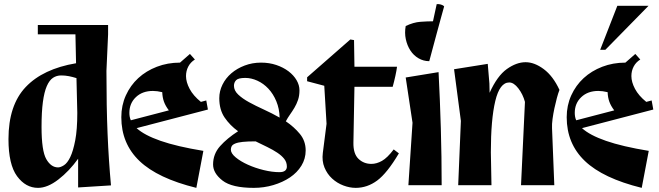

<svg xmlns="http://www.w3.org/2000/svg" viewBox="-20 -896 3191 929"><path d="M503 -775V-730L495 -553Q495 -379 500.5 -248.5Q506 -118 517 1L358 11V-128Q315 -68 262.5 -27.5Q210 13 164 13Q104 13 62.5 -43.5Q21 -100 21 -223Q21 -387 104.5 -475Q188 -563 348 -590L345 -730H163V-775ZM181 -282Q181 -166 204 -126Q227 -86 261 -86Q273 -86 289.5 -96.5Q306 -107 320 -136Q334 -165 344 -217Q354 -269 354 -350L350 -518Q331 -524 313 -527.5Q295 -531 276 -531Q254 -531 236.5 -519.5Q219 -508 206.5 -479.5Q194 -451 187.5 -402.5Q181 -354 181 -282Z M964 -166 930 13Q743 -33 655 -117Q567 -201 567 -329Q567 -386 589 -434.5Q611 -483 649 -518Q687 -553 739 -573Q791 -593 851 -593L899 -635L923 -608Q902 -595 891 -574Q880 -553 880 -528Q880 -499 897.5 -466Q915 -433 952 -403L978 -410L986 -366L641 -276Q678 -242 757 -214.5Q836 -187 964 -166ZM606 -350Q606 -341 607.5 -332Q609 -323 613 -314L797 -362Q781 -383 773.5 -403.5Q766 -424 765 -450Q753 -453 741.5 -454.5Q730 -456 720 -456Q669 -456 637.5 -426Q606 -396 606 -350Z M1459 -168Q1459 -128 1438.5 -94.5Q1418 -61 1383 -37.5Q1348 -14 1302.5 -0.5Q1257 13 1208 13Q1102 13 1056.5 -22.5Q1011 -58 1011 -100Q1011 -151 1045 -189Q1079 -227 1132 -261Q1093 -289 1067 -327Q1041 -365 1041 -421Q1041 -455 1056.5 -486.5Q1072 -518 1099.5 -541.5Q1127 -565 1164 -579Q1201 -593 1243 -593Q1283 -593 1317 -581.5Q1351 -570 1376 -551Q1401 -532 1415 -508Q1429 -484 1429 -459Q1429 -433 1422 -412.5Q1415 -392 1404.5 -374.5Q1394 -357 1383 -341.5Q1372 -326 1363 -309Q1403 -282 1431 -248Q1459 -214 1459 -168ZM1112 -481Q1112 -458 1132.5 -438.5Q1153 -419 1185 -401.5Q1217 -384 1256.5 -366Q1296 -348 1333 -327Q1332 -370 1317 -406Q1302 -442 1278.5 -467Q1255 -492 1225.5 -505.5Q1196 -519 1167 -519Q1133 -519 1122.5 -508Q1112 -497 1112 -481ZM1097 -172Q1097 -154 1120.5 -134.5Q1144 -115 1179.5 -99Q1215 -83 1256 -73Q1297 -63 1332 -63Q1350 -63 1359 -70Q1368 -77 1368 -90Q1368 -111 1355.5 -127Q1343 -143 1322 -157Q1301 -171 1273.5 -184.5Q1246 -198 1217 -212Q1178 -212 1154.5 -209.5Q1131 -207 1118 -201.5Q1105 -196 1101 -188.5Q1097 -181 1097 -172Z M1910 -154Q1853 -58 1805 -22.5Q1757 13 1701 13Q1672 13 1641.5 1.5Q1611 -10 1587 -32Q1563 -54 1550 -85.5Q1537 -117 1542 -156L1560 -297L1549 -481L1466 -503V-522L1675 -705L1693 -702L1695 -573H1901Q1899 -556 1893 -528.5Q1887 -501 1880 -476H1695L1690 -206Q1689 -152 1714.5 -127.5Q1740 -103 1777 -103Q1802 -103 1828 -117.5Q1854 -132 1885 -173Z M2129 -865Q2122 -840 2112.5 -805.5Q2103 -771 2093 -734Q2083 -697 2073.5 -661.5Q2064 -626 2057 -600Q2029 -600 2005 -614Q1981 -628 1965.5 -652Q1950 -676 1943.5 -706.5Q1937 -737 1943 -770Q1980 -788 2014 -790.5Q2048 -793 2075 -793L2093 -876Q2103 -877 2113.5 -874Q2124 -871 2129 -865ZM2117 0H1956L1976 -302L1943 -521L2102 -547Q2109 -412 2113 -274.5Q2117 -137 2117 0Z M2197 0 2210 -311 2177 -561 2340 -587 2348 -492 2349 -447Q2386 -529 2432.5 -562Q2479 -595 2523 -595Q2566 -595 2611 -561.5Q2656 -528 2687 -461Q2681 -446 2674.5 -422Q2668 -398 2662.5 -372Q2657 -346 2653.5 -320.5Q2650 -295 2651 -276L2662 0H2501L2520 -403Q2510 -440 2488 -468.5Q2466 -497 2444 -497Q2398 -497 2376.5 -407.5Q2355 -318 2355 -159L2358 0Z M3119 -166 3085 13Q2898 -33 2810 -117Q2722 -201 2722 -329Q2722 -386 2744 -434.5Q2766 -483 2804 -518Q2842 -553 2894 -573Q2946 -593 3006 -593L3054 -635L3078 -608Q3057 -595 3046 -574Q3035 -553 3035 -528Q3035 -499 3052.5 -466Q3070 -433 3107 -403L3133 -410L3141 -366L2796 -276Q2833 -242 2912 -214.5Q2991 -187 3119 -166ZM2761 -350Q2761 -341 2762.5 -332Q2764 -323 2768 -314L2952 -362Q2936 -383 2928.5 -403.5Q2921 -424 2920 -450Q2908 -453 2896.5 -454.5Q2885 -456 2875 -456Q2824 -456 2792.5 -426Q2761 -396 2761 -350ZM2909 -655H2884L2967 -868H3118Z"/></svg>

Font: Trickster
Style: Regular
Weight: 400
Designer: Jean-Baptiste Morizot
Foundry: Jean-Baptiste Morizot
Version: Version 2.000;PS 2.0;hotconv 1.0.88;makeotf.lib2.5.647800